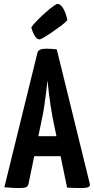

<svg xmlns="http://www.w3.org/2000/svg" viewBox="-20 -948 477 970"><path d="M73 2Q62 2 42 1Q22 0 2 -2L169 -681Q173 -702 214 -702Q228 -702 242.5 -701Q257 -700 267 -698L434 -18Q436 -8 427 -3Q418 2 384 2Q373 2 357 1.5Q341 1 319 0L246 -353Q241 -380 236 -411.5Q231 -443 227 -477Q223 -511 220 -542Q217 -511 212.5 -477Q208 -443 203.5 -411.5Q199 -380 193 -353L124 -19Q122 -9 114.5 -3.5Q107 2 73 2ZM116 -159V-260H342V-159ZM181 -749Q167 -749 157 -764.5Q147 -780 142.5 -795Q138 -810 138 -810Q151 -828 171 -848Q191 -868 212 -886.5Q233 -905 249 -916.5Q265 -928 269 -928Q288 -928 302 -901Q316 -874 320 -846Q311 -835 290 -819Q269 -803 245.5 -787Q222 -771 203.5 -760Q185 -749 181 -749Z"/></svg>

Font: Yanone Kaffeesatz ExtraLight
Style: Bold
Weight: 700
Version: Version 2.003